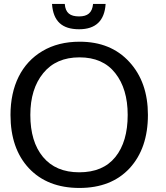

<svg xmlns="http://www.w3.org/2000/svg" viewBox="-20 -933 834 964"><path d="M377 -786.1C460.4 -786.1 504.9 -828.6 510.3 -913.1H447.3C442.9 -868.2 419.4 -850.6 377 -850.6C332.5 -850.6 308.6 -867.7 305.2 -913.1H241.2C247.1 -825.7 292.5 -786.1 377 -786.1ZM378.9 10.7C485.8 10.7 569.8 -22.5 630.9 -88.4C691.9 -154.8 722.7 -244.1 722.7 -356C722.7 -465.8 691.4 -554.7 629.4 -622.1C567.4 -689.9 484.4 -723.6 379.9 -723.6C308.1 -723.6 246.1 -708 193.4 -676.8C87.9 -614.7 32.7 -501 32.7 -356C32.7 -243.7 63.5 -154.3 125 -88.4C187 -22.5 271.5 10.7 378.9 10.7ZM377.9 -67.9C298.8 -67.9 238.3 -93.8 195.8 -145C153.3 -196.3 132.3 -266.6 132.3 -356C132.3 -442.9 153.8 -512.7 196.8 -565.4C240.2 -618.7 300.8 -645 378.9 -645C457.5 -645 517.1 -618.7 558.6 -565.9C600.1 -513.7 621.1 -443.4 621.1 -356C621.1 -266.6 600.6 -195.8 559.1 -144.5C517.6 -93.3 457.5 -67.9 377.9 -67.9Z"/></svg>

Font: Ride
Style: Regular
Weight: 400
Version: Version 3.000